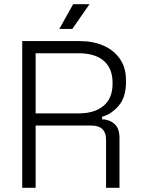

<svg xmlns="http://www.w3.org/2000/svg" viewBox="-20 -896 671 916"><path d="M86 0V-700H360Q425 -700 474.5 -678Q524 -656 552.5 -614.5Q581 -573 581 -514V-504Q581 -433 547 -392.5Q513 -352 467 -339V-327Q502 -326 526 -305Q550 -284 550 -238V0H486V-231Q486 -263 468.5 -280Q451 -297 416 -297H150V0ZM150 -355H354Q432 -355 474.5 -391.5Q517 -428 517 -496V-501Q517 -569 475.5 -605.5Q434 -642 354 -642H150ZM263 -758 329 -876H407L325 -758Z"/></svg>

Font: Space Grotesk Light Light
Style: Regular
Weight: 300
Version: Version 2.000